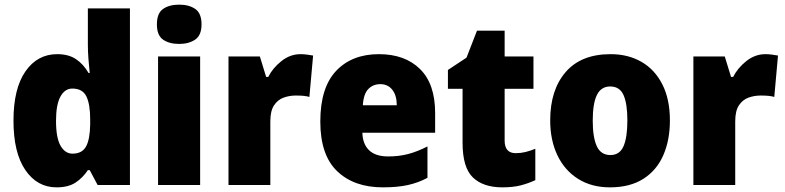

<svg xmlns="http://www.w3.org/2000/svg" viewBox="-20 -796 3377 826"><path d="M223 10Q140 10 89 -64.5Q38 -139 38 -277Q38 -415 89.5 -489Q141 -563 226 -563Q275 -563 307 -541.5Q339 -520 361 -482H366Q363 -509 360.5 -542Q358 -575 358 -603V-760H539V0H400L366 -64H358Q336 -31 305 -10.5Q274 10 223 10ZM292 -135Q333 -135 350 -165.5Q367 -196 368 -261V-282Q368 -348 351.5 -381.5Q335 -415 291 -415Q259 -415 240 -380.5Q221 -346 221 -276Q221 -203 240.5 -169Q260 -135 292 -135Z M751 -776Q793 -776 820 -757.5Q847 -739 847 -691Q847 -644 819.5 -625.5Q792 -607 751 -607Q708 -607 681.5 -625.5Q655 -644 655 -691Q655 -739 681.5 -757.5Q708 -776 751 -776ZM841 -553V0H660V-553Z M1273 -563Q1287 -563 1301.5 -561Q1316 -559 1327 -557L1311 -379Q1301 -382 1287.5 -383.5Q1274 -385 1252 -385Q1225 -385 1200 -376Q1175 -367 1159 -343Q1143 -319 1143 -274V0H963V-553H1098L1125 -465H1134Q1153 -503 1190.5 -533Q1228 -563 1273 -563Z M1610 -563Q1722 -563 1787 -499Q1852 -435 1852 -310V-225H1539Q1540 -177 1567.5 -150Q1595 -123 1650 -123Q1697 -123 1736.5 -133.5Q1776 -144 1819 -166V-31Q1780 -10 1735 0Q1690 10 1627 10Q1503 10 1430.5 -59.5Q1358 -129 1358 -273Q1358 -419 1426 -491Q1494 -563 1610 -563ZM1616 -434Q1585 -434 1564.5 -413Q1544 -392 1541 -343H1687Q1687 -385 1668 -409.5Q1649 -434 1616 -434Z M2199 -137Q2220 -137 2240.5 -142Q2261 -147 2283 -156V-21Q2253 -7 2220 1.5Q2187 10 2141 10Q2059 10 2014.5 -32.5Q1970 -75 1970 -182V-414H1907V-495L1987 -548L2032 -664H2151V-553H2275V-414H2151V-191Q2151 -137 2199 -137Z M2862 -278Q2862 -193 2833.5 -128Q2805 -63 2747.5 -26.5Q2690 10 2604 10Q2525 10 2467 -26.5Q2409 -63 2378 -128Q2347 -193 2347 -278Q2347 -409 2413.5 -486Q2480 -563 2607 -563Q2682 -563 2739.5 -530Q2797 -497 2829.5 -433Q2862 -369 2862 -278ZM2530 -277Q2530 -205 2547.5 -167Q2565 -129 2606 -129Q2646 -129 2662.5 -167Q2679 -205 2679 -278Q2679 -350 2662.5 -387Q2646 -424 2605 -424Q2566 -424 2548 -387.5Q2530 -351 2530 -277Z M3273 -563Q3287 -563 3301.5 -561Q3316 -559 3327 -557L3311 -379Q3301 -382 3287.5 -383.5Q3274 -385 3252 -385Q3225 -385 3200 -376Q3175 -367 3159 -343Q3143 -319 3143 -274V0H2963V-553H3098L3125 -465H3134Q3153 -503 3190.5 -533Q3228 -563 3273 -563Z"/></svg>

Font: Noto Sans Lao UI SemCond Blk
Style: Regular
Weight: 900
Width: 4
Designer: Monotype Design Team
Foundry: Monotype Imaging Inc.
Version: Version 2.000; ttfautohint (v1.8.4.7-5d5b)